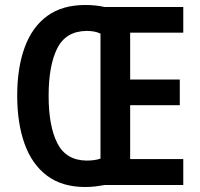

<svg xmlns="http://www.w3.org/2000/svg" viewBox="-20 -742 802 770"><path d="M322 -722Q364 -722 399 -714H715V-611H502V-423H701V-320H502V-104H715V0H400Q384 3 363.5 5.5Q343 8 322 8Q229 8 168.5 -37.5Q108 -83 78.5 -165.5Q49 -248 49 -359Q49 -470 79 -552Q109 -634 169.5 -678Q230 -722 322 -722ZM327 -618Q244 -617 209.5 -548Q175 -479 175 -358Q175 -236 210 -167.5Q245 -99 327 -98Q361 -98 383 -106V-607Q362 -618 327 -618Z"/></svg>

Font: Noto Sans Myanmar UI Condensed SemiBold
Style: Regular
Weight: 600
Width: 3
Designer: Monotype Design Team
Foundry: Monotype Imaging Inc.
Version: Version 2.103; ttfautohint (v1.8.4.7-5d5b)